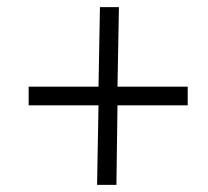

<svg xmlns="http://www.w3.org/2000/svg" viewBox="-20 -593 581 536"><path d="M251 -77H305L308 -299H504V-351H308L312 -573H259L255 -351H60V-299H255Z"/></svg>

Font: Fixel Text 20240404 Light
Style: Italic
Weight: 300
Width: 4
Italic angle: -10°
Designer: AlfaBravo + MacPaw
Foundry: Kyrylo Tkachov, Marchela Mozhyna, Serhii Makarenko, Maria Weinstein, Zakhar Kryvoshyya
Version: Version 1.211;Glyphs 3.2 (3225)